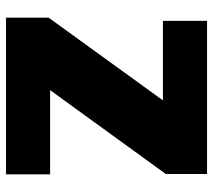

<svg xmlns="http://www.w3.org/2000/svg" viewBox="-56 -672 728 657"><g transform="rotate(90 308.5 -344.0)"><path d="M41 0V-146L324 -537H52V-688H576V-547L289 -151H577V0Z"/></g></svg>

Font: Saira ExtraBold
Style: Regular
Weight: 800
Designer: Hector Gatti with collaboration of the Omnibus-Type team
Foundry: Omnibus-Type
Version: Version 1.100; ttfautohint (v1.8.3)